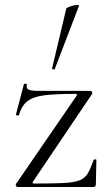

<svg xmlns="http://www.w3.org/2000/svg" viewBox="-20 -751 445 771"><path d="M44 -12 288 -367Q292 -374 283 -374Q205 -374 159.5 -368.5Q114 -363 90.5 -345Q67 -327 56 -289Q55 -286 49 -287.5Q43 -289 44 -291L76 -413Q77 -415 83 -414.5Q89 -414 88 -412Q84 -396 95 -391Q106 -386 135 -386Q170 -386 221 -386Q272 -386 342 -386Q346 -386 349 -382Q352 -378 350 -374L112 -21Q108 -14 117 -14Q191 -14 233.5 -16Q276 -18 298.5 -26.5Q321 -35 332.5 -54.5Q344 -74 356 -109Q357 -111 362 -111Q367 -111 367 -109L365 -11Q365 -7 362.5 -3.5Q360 0 356 0Q309 0 257.5 0Q206 0 153.5 0Q101 0 51 0Q47 0 44.5 -4Q42 -8 44 -12ZM200 -474Q199 -471 193.5 -472.5Q188 -474 189 -476L246 -716Q247 -719 255 -722.5Q263 -726 273.5 -728.5Q284 -731 291.5 -731Q299 -731 297 -727Z"/></svg>

Font: Cormorant Garamond Light
Style: Regular
Weight: 300
Designer: Christian Thalmann (Catharsis Fonts)
Foundry: Catharsis Fonts
Version: Version 4.001